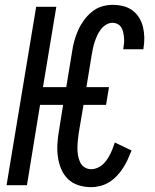

<svg xmlns="http://www.w3.org/2000/svg" viewBox="-20 -763 640 791"><path d="M355 8Q328 8 303 0Q278 -8 260 -25.5Q242 -43 232 -67Q222 -91 218.5 -117Q215 -143 216.5 -170Q218 -197 223 -225L240 -331H145L91 0H7L129 -735H212L157 -404H253L277 -550Q280 -572 286 -594Q292 -616 301.5 -637.5Q311 -659 325 -678.5Q339 -698 357.5 -713.5Q376 -729 398.5 -736Q421 -743 443 -743Q466 -743 487 -738Q508 -733 525 -720.5Q542 -708 553 -690.5Q564 -673 569 -652Q574 -631 574.5 -609Q575 -587 571 -564Q571 -563 571 -562Q571 -561 571 -560H488Q488 -561 488 -561.5Q488 -562 488 -562Q490 -574 491 -585.5Q492 -597 491 -608Q490 -619 487.5 -630Q485 -641 479.5 -650Q474 -659 464.5 -664Q455 -669 443 -669Q430 -669 417.5 -661.5Q405 -654 396 -642.5Q387 -631 381 -618Q375 -605 370.5 -591.5Q366 -578 363 -564.5Q360 -551 358 -538L336 -404H429L417 -331H324L304 -213Q302 -197 300.5 -182Q299 -167 299 -152Q299 -137 301.5 -122.5Q304 -108 310 -95Q316 -82 328 -74Q340 -66 355 -66Q368 -66 380.5 -71Q393 -76 403 -85Q413 -94 420.5 -105Q428 -116 434 -128Q440 -140 444.5 -152Q449 -164 453 -176L522 -143Q515 -125 506.5 -106.5Q498 -88 487 -71Q476 -54 462 -39Q448 -24 430.5 -13Q413 -2 393.5 3Q374 8 355 8Z"/></svg>

Font: Iosevka SS04 Extended
Style: Italic
Weight: 400
Width: 7
Italic angle: -9°
Monospace: yes
Designer: Belleve Invis
Foundry: Belleve Invis
Version: Version 19.0.0; ttfautohint (v1.8.4)